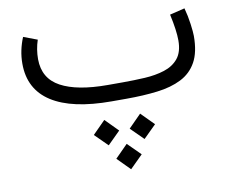

<svg xmlns="http://www.w3.org/2000/svg" viewBox="-73 -438 1014 837"><g transform="rotate(-10 434.0 -19.0)"><path d="M466.8 130.9 522.9 74.2 579.1 130.9 522.9 186.5ZM308.1 130.9 364.3 74.2 420.4 130.9 364.3 186.5ZM386.7 250 442.4 193.8 499 250 442.4 306.2ZM476.1 0H410.2Q235.4 0 145.3 -57.9Q55.2 -115.7 55.2 -229Q55.2 -259.3 61.3 -288.1Q67.4 -316.9 78.6 -343.8L139.6 -320.8Q126 -280.3 126 -236.3Q126.5 -150.9 198.5 -112.1Q270.5 -73.2 405.3 -73.2H472.7Q522 -73.2 570.1 -75.9Q618.2 -78.6 657.2 -91.1Q696.3 -103.5 719.5 -131.8Q742.7 -160.2 742.7 -211.4Q742.7 -254.9 726.6 -328.1L793 -344.2Q802.7 -309.1 807.6 -272.2Q812.5 -235.4 812.5 -218.8Q812.5 -147 788.3 -103.5Q764.2 -60.1 719.5 -37.6Q674.8 -15.1 613 -7.6Q551.3 0 476.1 0Z"/></g></svg>

Font: Vazir Light WOL-UI
Style: Light-WOL-UI
Weight: 300
Designer: Saber Rastikerdar
Foundry: Saber Rastikerdar
Version: Version 30.1.0